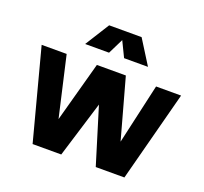

<svg xmlns="http://www.w3.org/2000/svg" viewBox="-137 -970 1212 1140"><g transform="rotate(20 468.5 -400.0)"><path d="M28 0ZM909 -563 759 9H578L469 -346L360 9H179L28 -563H186L273 -183L377 -563H560L665 -183L751 -563ZM515 -656 468 -753 420 -656H269L365 -809H570L666 -656Z"/></g></svg>

Font: Biryani ExtraBold
Style: Regular
Weight: 800
Designer: Dan Reynolds and Mathieu Reguer
Foundry: Dan Reynolds and Mathieu Reguer
Version: Version 1.004; ttfautohint (v1.1) -l 5 -r 5 -G 72 -x 0 -D la